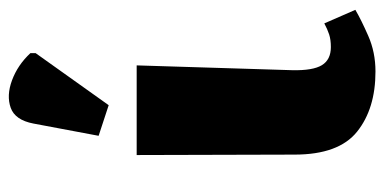

<svg xmlns="http://www.w3.org/2000/svg" viewBox="-240 -628 878 439"><g transform="rotate(-90 199.5 -409.0)"><path d="M255 10Q170 10 117.5 -32Q65 -74 65 -175L64 -536H269L258 -180Q257 -133 269.5 -112.5Q282 -92 311 -92Q328 -92 340 -96Q352 -100 365 -107L396 -36Q374 -23 336.5 -6.5Q299 10 255 10ZM178 -600 108 -623 136 -772Q144 -814 172 -824Q200 -834 235 -821Q270 -808 297 -779V-767Z"/></g></svg>

Font: Noto Serif Black
Style: Regular
Weight: 900
Designer: Monotype Design Team
Foundry: Monotype Imaging Inc.
Version: Version 2.014; ttfautohint (v1.8.4.7-5d5b)